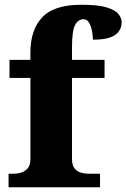

<svg xmlns="http://www.w3.org/2000/svg" viewBox="-20 -788 532 808"><path d="M16 0V-57H42Q53 -57 68.5 -61.5Q84 -66 96 -79Q108 -92 108 -120V-460H20V-536H108V-567Q108 -662 157.5 -715Q207 -768 322 -768Q392 -768 428.5 -757Q465 -746 478.5 -729Q492 -712 492 -694Q492 -675 481.5 -658Q471 -641 445 -631Q419 -621 371 -621Q371 -635 367.5 -655.5Q364 -676 355.5 -691.5Q347 -707 332 -707Q308 -707 295.5 -682Q283 -657 283 -589V-536H420V-460H283V-120Q283 -92 294 -79Q305 -66 320.5 -61.5Q336 -57 350 -57H401V0Z"/></svg>

Font: Noto Serif Devanagari ExtraBold
Style: Regular
Weight: 800
Designer: Universal Thirst, Indian Type Foundry and the Monotype Design Team
Foundry: Monotype Imaging Inc.
Version: Version 2.004; ttfautohint (v1.8.4.7-5d5b)